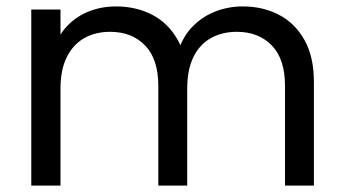

<svg xmlns="http://www.w3.org/2000/svg" viewBox="-20 -578 1070 598"><path d="M77.4 0V-548.3H168.4V0ZM473.1 0V-310.2Q473.1 -394 431.9 -436.4Q390.7 -478.9 323.1 -478.9Q277.2 -478.9 242.5 -459.3Q207.9 -439.7 188.1 -400.3Q168.4 -361 168.4 -301.6L143.3 -406.3Q153.4 -455.1 182.1 -489.1Q210.9 -523.1 252.2 -540.6Q293.5 -558 341.2 -558Q404 -558 454.1 -532Q504.1 -506 533.6 -453.6Q563.1 -401.3 563.1 -322.6V0ZM867.7 0V-310.2Q867.7 -394 826.6 -436.4Q785.4 -478.9 717.8 -478.9Q671.8 -478.9 636.8 -459.3Q601.7 -439.7 582.4 -400.3Q563.1 -361 563.1 -301.6L532.2 -406.3Q543.8 -455.1 574 -489.1Q604.3 -523.1 646.6 -540.6Q688.9 -558 735.9 -558Q798.7 -558 848.7 -532Q898.7 -506 928.2 -453.6Q957.7 -401.3 957.7 -322.6V0Z"/></svg>

Font: Poppins Variable
Style: Regular
Weight: 100
Designer: Jonny Pinhorn
Foundry: Indian Type Foundry
Version: Version 6.000